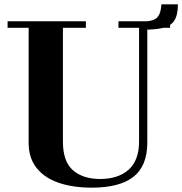

<svg xmlns="http://www.w3.org/2000/svg" viewBox="-20 -852 840 885"><path d="M403 13Q316 13 250.5 -9.5Q185 -32 148.5 -78Q112 -124 112 -194V-724H15V-754H376V-724H270V-200Q270 -107 316.5 -67Q363 -27 441.4 -27Q525 -27 573 -70Q621 -113 621 -200V-724H526V-754H764V-724H659V-195Q659 -87 595 -37Q531 13 403 13ZM637 -715 635 -753Q688 -753 705 -772Q722 -791 724 -832H800Q800 -782 783 -756.5Q766 -731 730 -723Q694 -715 637 -715Z"/></svg>

Font: Libre Bodoni
Style: Regular
Weight: 400
Designer: Pablo Impallari, Rodrigo Fuenzalida
Foundry: Impallari Type
Version: Version 2.005;gftools[0.9.23]